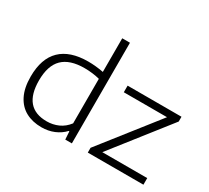

<svg xmlns="http://www.w3.org/2000/svg" viewBox="-155 -1067 1456 1335"><g transform="rotate(30 573.0 -399.5)"><path d="M59.5 -259.5Q59.5 -404 134.5 -477Q209.5 -550 355.5 -550Q414.5 -550 478 -538V-808H540V0H487L483 -64H478Q446 -29.5 400 -10.2Q354 9 300 9Q228.5 9 174.5 -19.8Q120.5 -48.5 90 -108.5Q59.5 -168.5 59.5 -259.5ZM478 -125V-482.5Q452 -489.5 420 -493.5Q388 -497.5 356 -497.5Q238 -497.5 180.5 -440.8Q123 -384 123 -265Q123 -45 311 -45Q360 -45 403.2 -64.2Q446.5 -83.5 478 -125ZM754 -53H1114.5V0H668V-38.5L1022 -488.5H675V-541.5H1107.5V-503Z"/></g></svg>

Font: Encode Sans Expanded Light
Style: Regular
Weight: 300
Width: 7
Designer: Multiple Designers
Foundry: Impallari Type
Version: Version 2.000